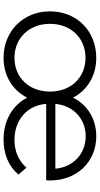

<svg xmlns="http://www.w3.org/2000/svg" viewBox="246 -816 575 1108"><g transform="rotate(90 534.0 -262.5)"><path d="M314 5C418 5 501 -47 544 -131C588 -47 675 5 786 5C870 5 941 -25 988 -81L948 -127C909 -82 853 -58 788 -58C672 -58 588 -132 580 -241H1021L1022 -263C1022 -419 914 -530 767 -530C667 -530 585 -479 544 -396C501 -479 417 -530 314 -530C161 -530 46 -419 46 -263C46 -108 161 5 314 5ZM118 -263C118 -385 202 -468 314 -468C427 -468 509 -385 509 -263C509 -141 427 -58 314 -58C202 -58 118 -141 118 -263ZM767 -469C868 -469 945 -397 954 -294H580C589 -397 666 -469 767 -469Z"/></g></svg>

Font: Malon Grotesk
Style: Regular
Weight: 400
Designer: Julieta Ulanovsky
Foundry: Julieta Ulanovsky
Version: Version 7.200